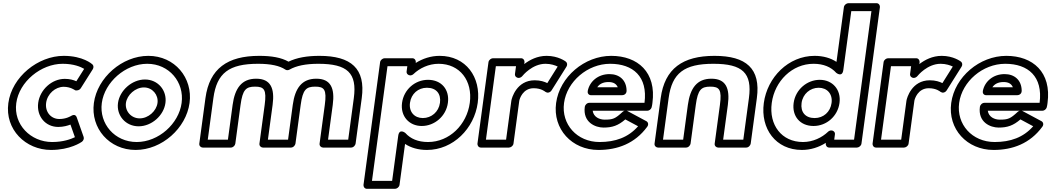

<svg xmlns="http://www.w3.org/2000/svg" viewBox="-20 -905 6625 1210"><path d="M454.2 -335.7C466.3 -332.8 482 -337.7 488.4 -347.9L564.8 -468.9C570.9 -478.5 570.5 -491.8 562.4 -499.3C559.8 -501.7 503.1 -553 381.8 -553C220 -553 55 -421.3 32.5 -255C10.1 -89.4 141.1 40 301.6 40C422.1 40 491.5 -8.2 496.4 -11.7C505.2 -18.4 511 -31.1 507.1 -42L463.8 -165C455.6 -188.2 436.7 -179.3 429.1 -175C425.8 -172.9 397.3 -155 354 -155C301.5 -155 262.9 -199 270.7 -257C278.4 -313.8 328.8 -358 381.4 -358C423.8 -358 452.7 -336.8 454.2 -335.7ZM388.2 -408C306.8 -408 232 -340.2 220.7 -257C209.4 -173 265.7 -105 347.2 -105C379.2 -105 407.2 -113.2 424 -119.9L452.1 -40.4C427 -28.2 378.3 -10 308.4 -10C172.9 -10 64.3 -120.6 82.5 -255C100.8 -390.7 238.8 -503 375 -503C445.4 -503 489.5 -483.4 510.4 -471.1L461.1 -393C443.7 -400.8 420.1 -408 388.2 -408Z M621.6 -256C639.3 -386.7 769.7 -503 908 -503C1046 -503 1142.3 -387.1 1124.6 -256C1106.9 -125 979.5 -10 841.4 -10C703 -10 604 -125.4 621.6 -256ZM571.6 -256C550.1 -96.6 669 40 834.6 40C1000.5 40 1153.1 -97 1174.6 -256C1196.1 -414.9 1080.8 -553 914.8 -553C749 -553 593.2 -415.3 571.6 -256ZM723.6 -256C712.9 -176.6 772.1 -109 853.7 -109C935.6 -109 1011.9 -176.8 1022.6 -256C1033.3 -335 975.8 -404 893.6 -404C811.7 -404 734.3 -335.2 723.6 -256ZM773.6 -256C780.5 -306.8 832.8 -354 886.9 -354C940.7 -354 979.5 -307 972.6 -256C965.7 -205.2 914.6 -159 860.5 -159C806.2 -159 766.8 -205.4 773.6 -256Z M1463 0 1496 -244C1509 -340.4 1530.3 -359 1587.5 -359C1644.8 -359 1661 -340.4 1648 -244L1615 0C1613 15.1 1625.9 25 1636.6 25H1813.6C1828.8 25 1840.5 10.7 1842 0L1875 -244C1888 -340.4 1909.3 -359 1966.5 -359C2023.8 -359 2040 -340.4 2027 -244L1994 0C1992 15.1 2004.9 25 2015.6 25H2192.6C2207.8 25 2219.5 10.7 2221 0L2259.8 -287C2285 -473.1 2192.9 -553 1992.8 -553C1915.4 -553 1850.1 -541.8 1798.3 -516.4C1752.1 -542.6 1691 -553 1613.8 -553C1413.7 -553 1300 -473.1 1274.8 -287L1236 0C1234 15.1 1246.9 25 1257.6 25H1434.6C1448.8 25 1461.3 12.5 1463 0ZM1416.4 -25H1289.4L1324.8 -287C1346.1 -444.9 1423.1 -503 1607 -503C1686.7 -503 1742.8 -490.4 1778.4 -466.4C1785.4 -461.6 1795.9 -461.4 1804.7 -466.4C1846.8 -490.4 1906.3 -503 1986 -503C2169.9 -503 2231.1 -444.9 2209.8 -287L2174.4 -25H2047.4L2077 -244C2091.3 -349.6 2064.1 -409 1973.3 -409C1882.5 -409 1839.3 -349.6 1825 -244L1795.4 -25H1668.4L1698 -244C1712.3 -349.6 1685.1 -409 1594.3 -409C1503.5 -409 1460.3 -349.6 1446 -244Z M2940.7 -257C2922 -118.6 2812 -10 2677.4 -10C2614 -10 2566.7 -30.7 2534.5 -66.9C2534.5 -66.9 2496.3 -98.5 2489.6 -49L2451.2 235H2324.2L2422 -488H2547L2542.5 -455C2540.5 -439.9 2553.4 -430 2564.1 -430H2566.1C2573.3 -430 2580.9 -433.5 2585.8 -438.2C2624.2 -475.2 2681.5 -503 2744 -503C2878.8 -503 2959.4 -395.3 2940.7 -257ZM2990.7 -257C3012.6 -418.7 2916 -553 2750.8 -553C2695.2 -553 2643.9 -535.9 2599.7 -508.1L2600.4 -513C2601.8 -523.7 2593.9 -538 2578.7 -538H2403.7C2393 -538 2377.4 -528.1 2375.4 -513L2270.8 260C2269.4 270.7 2277.3 285 2292.5 285H2469.5C2480.2 285 2495.8 275.1 2497.8 260L2532.7 2C2569.1 26.2 2616.5 40 2670.6 40C2835.9 40 2968.9 -95.4 2990.7 -257ZM2802.7 -257C2814 -339.9 2762.7 -402 2677.4 -402C2594.9 -402 2525 -340.2 2513.7 -257C2502.3 -172.4 2558.6 -111 2638 -111C2718.2 -111 2791.3 -172.3 2802.7 -257ZM2752.7 -257C2745 -199.7 2698.5 -161 2644.8 -161C2592.2 -161 2556 -199.6 2563.7 -257C2571.4 -313.8 2615 -352 2670.6 -352C2729.3 -352 2760.5 -314.1 2752.7 -257Z M3416.1 -326.8 3427.8 -321.3C3438.2 -319.7 3449.7 -325.3 3455.7 -334.9L3550 -484.9C3556.7 -495.6 3555.3 -509.5 3546.1 -516.6C3544.4 -517.9 3498.8 -553 3424.8 -553C3365.7 -553 3318.2 -527.4 3283.8 -501.3L3285.4 -513C3286.8 -523.7 3278.9 -538 3263.7 -538H3086.7C3076 -538 3060.4 -528.1 3058.4 -513L2989 0C2987.5 10.7 2995.5 25 3010.6 25H3187.6C3198.3 25 3214 15.1 3216 0L3252.5 -270C3254.3 -281.2 3274.3 -349 3343.2 -349C3390.5 -349 3414.7 -328.1 3416.1 -326.8ZM3042.4 -25 3105 -488H3232L3225.4 -439C3223.3 -423.9 3236.2 -414 3247 -414H3249C3257.6 -414 3266.4 -419.2 3271.3 -425.2C3274.3 -429.1 3334.4 -503 3418 -503C3451.6 -503 3479.1 -493.1 3494.6 -485.6L3429.1 -381.3C3411.9 -390 3385.5 -399 3349.9 -399C3235.5 -399 3204.8 -286.6 3202.5 -270L3169.4 -25Z M3916 -207C3911.5 -205.7 3907.2 -203.3 3903.8 -200.1C3857.5 -156.8 3842.7 -151 3790.4 -151C3758.5 -151 3720.9 -166.9 3715.1 -207ZM3930 -207H4059C4070.2 -207 4082.8 -215.6 4086.5 -227.9C4089.5 -237.9 4090.6 -248.7 4091.6 -256C4117.9 -450.2 3998.9 -553 3831.8 -553C3663.7 -553 3506.9 -420.6 3484.6 -256C3462.5 -92.3 3583.6 40 3751.6 40C3871 40 3981 -0.1 4058.8 -106.2C4069.6 -120.8 4063.9 -135.7 4053.3 -141.4L3933.9 -205.4C3933.1 -205.8 3931.4 -206.6 3930 -207ZM4041.7 -257H3693.7C3678.6 -257 3666.8 -242.7 3665.4 -232C3652.2 -134.4 3731.2 -101 3783.7 -101C3838.7 -101 3875.9 -113.7 3920.8 -152.5L4001.3 -109.3C3939 -38.5 3857.4 -10 3758.4 -10C3616.3 -10 3516.5 -121.7 3534.6 -256C3552.9 -391.4 3683 -503 3825 -503C3969.9 -503 4063.2 -422.1 4041.7 -257ZM3705.2 -305H3900.2C3910 -305 3929.1 -310.8 3928.8 -333.7C3928 -399.5 3884.1 -438 3821.2 -438C3748.8 -438 3695.8 -391.7 3683.9 -331.6C3681.3 -318.7 3688.7 -305 3705.2 -305ZM3744 -355C3756.1 -373.3 3777.7 -388 3814.5 -388C3845.8 -388 3864.3 -376.5 3873.2 -355Z M4332 0 4365 -244C4378 -340.4 4399.3 -359 4456.5 -359C4513.8 -359 4530 -340.4 4517 -244L4484 0C4482 15.1 4494.9 25 4505.6 25H4682.6C4697.8 25 4709.5 10.7 4711 0L4749.8 -287C4775 -473.1 4682.9 -553 4482.8 -553C4282.7 -553 4169 -473.1 4143.8 -287L4105 0C4103 15.1 4115.9 25 4126.6 25H4303.6C4318.8 25 4330.5 10.7 4332 0ZM4285.4 -25H4158.4L4193.8 -287C4215.1 -444.9 4292.1 -503 4476 -503C4659.9 -503 4721.1 -444.9 4699.8 -287L4664.4 -25H4537.4L4567 -244C4581.3 -349.6 4554.1 -409 4463.3 -409C4372.5 -409 4329.3 -349.6 4315 -244Z M4843.6 -256C4862.3 -394.4 4972.3 -503 5107 -503C5170.4 -503 5217.7 -482.3 5249.9 -446.1C5249.9 -446.1 5288 -414.5 5294.7 -464L5344.9 -835H5471.9L5362.4 -25H5237.4L5241.8 -58C5243.9 -73.1 5231 -83 5220.2 -83H5218.2C5211.1 -83 5203.5 -79.5 5198.6 -74.8C5160.1 -37.8 5102.9 -10 5040.4 -10C4905.6 -10 4824.9 -117.7 4843.6 -256ZM4793.6 -256C4771.7 -94.3 4868.4 40 5033.6 40C5089.2 40 5140.5 22.9 5184.7 -4.9L5184 0C5182.5 10.7 5190.5 25 5205.6 25H5380.6C5391.3 25 5407 15.1 5409 0L5525.3 -860C5526.7 -870.7 5518.8 -885 5503.7 -885H5326.7C5315.9 -885 5300.3 -875.1 5298.3 -860L5251.6 -515C5215.2 -539.2 5167.9 -553 5113.8 -553C4948.4 -553 4815.5 -417.6 4793.6 -256ZM4981.6 -256C4970.4 -173.1 5021.7 -111 5107 -111C5189.4 -111 5259.4 -172.8 5270.6 -256C5282 -340.6 5225.7 -402 5146.4 -402C5066.1 -402 4993.1 -340.7 4981.6 -256ZM5031.6 -256C5039.4 -313.3 5085.8 -352 5139.6 -352C5192.2 -352 5228.4 -313.4 5220.6 -256C5212.9 -199.2 5169.4 -161 5113.8 -161C5055.1 -161 5023.9 -198.9 5031.6 -256Z M5906.1 -326.8 5917.8 -321.3C5928.2 -319.7 5939.7 -325.3 5945.7 -334.9L6040 -484.9C6046.7 -495.6 6045.3 -509.5 6036.1 -516.6C6034.4 -517.9 5988.8 -553 5914.8 -553C5855.7 -553 5808.2 -527.4 5773.8 -501.3L5775.4 -513C5776.8 -523.7 5768.9 -538 5753.7 -538H5576.7C5566 -538 5550.4 -528.1 5548.4 -513L5479 0C5477.5 10.7 5485.5 25 5500.6 25H5677.6C5688.3 25 5704 15.1 5706 0L5742.5 -270C5744.3 -281.2 5764.3 -349 5833.2 -349C5880.5 -349 5904.7 -328.1 5906.1 -326.8ZM5532.4 -25 5595 -488H5722L5715.4 -439C5713.3 -423.9 5726.2 -414 5737 -414H5739C5747.6 -414 5756.4 -419.2 5761.3 -425.2C5764.3 -429.1 5824.4 -503 5908 -503C5941.6 -503 5969.1 -493.1 5984.6 -485.6L5919.1 -381.3C5901.9 -390 5875.5 -399 5839.9 -399C5725.5 -399 5694.8 -286.6 5692.5 -270L5659.4 -25Z M6406 -207C6401.5 -205.7 6397.2 -203.3 6393.8 -200.1C6347.5 -156.8 6332.7 -151 6280.4 -151C6248.5 -151 6210.9 -166.9 6205.1 -207ZM6420 -207H6549C6560.2 -207 6572.8 -215.6 6576.5 -227.9C6579.5 -237.9 6580.6 -248.7 6581.6 -256C6607.9 -450.2 6488.9 -553 6321.8 -553C6153.7 -553 5996.9 -420.6 5974.6 -256C5952.5 -92.3 6073.6 40 6241.6 40C6361 40 6471 -0.1 6548.8 -106.2C6559.6 -120.8 6553.9 -135.7 6543.3 -141.4L6423.9 -205.4C6423.1 -205.8 6421.4 -206.6 6420 -207ZM6531.7 -257H6183.7C6168.6 -257 6156.8 -242.7 6155.4 -232C6142.2 -134.4 6221.2 -101 6273.7 -101C6328.7 -101 6365.9 -113.7 6410.8 -152.5L6491.3 -109.3C6429 -38.5 6347.4 -10 6248.4 -10C6106.3 -10 6006.5 -121.7 6024.6 -256C6042.9 -391.4 6173 -503 6315 -503C6459.9 -503 6553.2 -422.1 6531.7 -257ZM6195.2 -305H6390.2C6400 -305 6419.1 -310.8 6418.8 -333.7C6418 -399.5 6374.1 -438 6311.2 -438C6238.8 -438 6185.8 -391.7 6173.9 -331.6C6171.3 -318.7 6178.7 -305 6195.2 -305ZM6234 -355C6246.1 -373.3 6267.7 -388 6304.5 -388C6335.8 -388 6354.3 -376.5 6363.2 -355Z"/></svg>

Font: Hussar Techniczny
Style: Bold 
Weight: 700
Foundry: Cannot Into Space Fonts
Version: Version 0.77